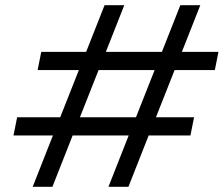

<svg xmlns="http://www.w3.org/2000/svg" viewBox="-20 -720 862 740"><path d="M383 -700H459L388 -520H604L675 -700H752L681 -520H822L808 -450H653L581 -268H728L714 -198H553L475 0H398L476 -198H260L182 0H106L184 -198H32L46 -268H212L284 -450H125L139 -520H312ZM288 -268H504L576 -450H360Z"/></svg>

Font: Albert Sans
Style: Italic
Weight: 400
Italic angle: -11.25°
Designer: Andreas Rasmussen
Foundry: a.Foundry
Version: Version 1.025